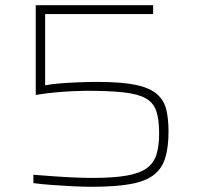

<svg xmlns="http://www.w3.org/2000/svg" viewBox="-20 -708 764 736"><path d="M333 8Q300 8 259 6Q218 4 178.5 1Q139 -2 108 -6V-38Q148 -35 189.5 -32Q231 -29 269 -27.5Q307 -26 333 -26Q413 -26 463.5 -34.5Q514 -43 541.5 -62.5Q569 -82 579.5 -115Q590 -148 590 -197Q590 -250 579 -282.5Q568 -315 538 -331.5Q508 -348 453 -354Q398 -360 310 -360Q292 -360 259.5 -358.5Q227 -357 189 -353.5Q151 -350 117 -344V-688H567V-654H153V-381Q180 -386 212.5 -388.5Q245 -391 281.5 -392.5Q318 -394 355 -394Q447 -394 501 -382.5Q555 -371 582 -347Q609 -323 617.5 -287.5Q626 -252 626 -204Q626 -144 613.5 -103Q601 -62 569.5 -37.5Q538 -13 480.5 -2.5Q423 8 333 8Z"/></svg>

Font: Saira Expanded Thin
Style: Regular
Weight: 250
Width: 7
Designer: Hector Gatti with collaboration of the Omnibus-Type team
Foundry: Omnibus-Type
Version: Version 1.101